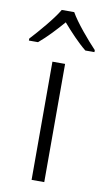

<svg xmlns="http://www.w3.org/2000/svg" viewBox="-118 -808 470 851"><g transform="rotate(10 116.5 -382.5)"><path d="M145 -765H89C64 -722 6 -655 -31 -615V-606H10C46 -636 84 -677 116 -714C148 -677 187 -635 223 -606H264V-615C227 -654 169 -722 145 -765ZM145 0V-532H88V0Z"/></g></svg>

Font: Noto Sans Bengali Light
Style: Regular
Weight: 300
Designer: Jelle Bosma - Monotype Design Team
Foundry: Monotype Imaging Inc.
Version: Version 2.003